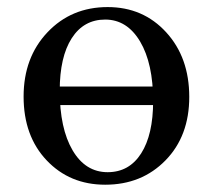

<svg xmlns="http://www.w3.org/2000/svg" viewBox="-20 -502 588 532"><path d="M428.7 -210.9H121.1V-262.2H428.7ZM278.3 -24.9Q337.9 -24.9 371.1 -76.9Q404.3 -128.9 404.3 -221.7Q404.3 -326.2 368.2 -387Q332 -447.8 271.5 -447.8Q211.9 -447.8 178.7 -396Q145.5 -344.2 145.5 -251Q145.5 -146 181.2 -85.4Q216.8 -24.9 278.3 -24.9ZM271.5 9.8Q173.3 9.8 109.4 -57.6Q45.4 -125 45.4 -234.4Q45.4 -342.8 111.6 -412.6Q177.7 -482.4 278.3 -482.4Q376.5 -482.4 440.4 -412.6Q504.4 -342.8 504.4 -233.4Q504.4 -125 438.5 -57.6Q372.6 9.8 271.5 9.8Z"/></svg>

Font: Almanac
Style: Regular
Weight: 400
Designer: Eden's Almanac
Version: Version 3.501;March 28, 2021;FontCreator 13.0.0.2683 64-bit